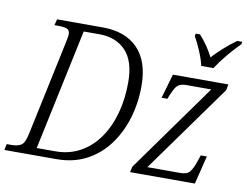

<svg xmlns="http://www.w3.org/2000/svg" viewBox="-98 -880 1279 995"><g transform="rotate(10 541.5 -383.0)"><path d="M-17 0 -11 -32H14Q47 -32 65.5 -44Q84 -56 94 -105L200 -604Q202 -615 204.5 -627Q207 -639 207 -648Q207 -670 192 -676Q177 -682 150 -682H126L134 -714H375Q494 -714 559.5 -646.5Q625 -579 625 -450Q625 -360 600.5 -279Q576 -198 529 -135Q482 -72 413.5 -36Q345 0 256 0ZM244 -39Q316 -39 373.5 -70.5Q431 -102 471.5 -159Q512 -216 533 -292Q554 -368 554 -456Q554 -568 502.5 -622Q451 -676 364 -676H281L146 -39ZM644 0 651 -30 984 -495H856Q831 -495 818 -488.5Q805 -482 796 -467.5Q787 -453 776 -427L769 -408H738L775 -536H1067L1061 -505L728 -41H901Q937 -41 951.5 -59.5Q966 -78 979 -117L990 -149H1022L985 0ZM912 -606Q904 -641 886.5 -682Q869 -723 852 -753L855 -766H877Q923 -715 951 -658Q976 -685 1007.5 -713.5Q1039 -742 1073 -766H1100L1097 -753Q1064 -720 1031.5 -681Q999 -642 976 -606Z"/></g></svg>

Font: Noto Serif SemiCondensed Light
Style: Italic
Weight: 300
Width: 4
Italic angle: -12°
Designer: Monotype Design Team
Foundry: Monotype Imaging Inc.
Version: Version 2.013; ttfautohint (v1.8.4.7-5d5b)